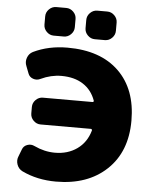

<svg xmlns="http://www.w3.org/2000/svg" viewBox="-63 -1010 826 1071"><g transform="rotate(5 350.5 -475.0)"><path d="M438 -960H494Q517 -960 534 -943Q551 -926 551 -903V-857Q551 -834 534 -817Q517 -800 494 -800H438Q415 -800 398 -817Q381 -834 381 -857V-903Q381 -926 398 -943Q415 -960 438 -960ZM208 -960H264Q287 -960 304 -943Q321 -926 321 -903V-857Q321 -834 304 -817Q287 -800 264 -800H208Q185 -800 168 -817Q151 -834 151 -857V-903Q151 -926 168 -943Q185 -960 208 -960ZM291 -740Q476 -740 578.5 -640.5Q681 -541 681 -365Q681 -191 574.5 -90.5Q468 10 291 10Q185 10 100 -31Q78 -42 69.5 -66Q61 -90 71 -113L86 -152Q93 -172 114 -179.5Q135 -187 155 -177Q212 -150 271 -150Q343 -150 395 -187Q447 -224 466 -291Q467 -294 465 -297Q463 -300 460 -300H178Q155 -300 138 -317Q121 -334 121 -357V-393Q121 -416 138 -433Q155 -450 178 -450H456Q459 -450 461 -452.5Q463 -455 462 -458Q441 -517 392 -548.5Q343 -580 271 -580Q212 -580 155 -553Q135 -543 114 -550.5Q93 -558 86 -578L71 -617Q61 -640 69.5 -664Q78 -688 100 -699Q185 -740 291 -740Z"/></g></svg>

Font: Rounded Mplus 1c Black
Style: Regular
Weight: 900
Version: Version 1.059.20150529